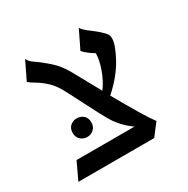

<svg xmlns="http://www.w3.org/2000/svg" viewBox="-114 -557 645 660"><g transform="rotate(-30 208.5 -227.0)"><path d="M258 -200Q328 -76 352 -45L316 2H15L47 -66H277Q233 -97 208 -143Q197 -162 174 -207.5Q151 -253 133 -287Q117 -318 99 -335.5Q81 -353 61 -365Q41 -377 33 -384L68 -456Q71 -444 90 -431.5Q109 -419 136.5 -395Q164 -371 184 -335Q187 -329 243 -228Q262 -253 275 -288.5Q288 -324 288 -351Q261 -367 246 -384L281 -456Q284 -447 313 -425.5Q342 -404 356 -387Q362 -380 362 -367Q362 -342 335 -293Q308 -244 258 -200ZM156 -153Q156 -136 145 -126Q134 -116 119 -116Q104 -116 93 -126Q82 -136 82 -153Q82 -171 93 -180.5Q104 -190 119 -190Q134 -190 145 -180.5Q156 -171 156 -153Z"/></g></svg>

Font: Bellefair
Style: Regular
Weight: 400
Designer: Nick Shinn, Liron Lavi Turkenic
Foundry: Shinntype
Version: Version 1.003;PS 001.003;hotconv 1.0.88;makeotf.lib2.5.64775